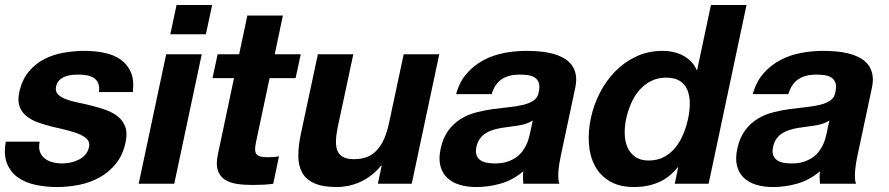

<svg xmlns="http://www.w3.org/2000/svg" viewBox="-32 -734 3552 767"><path d="M126.5 -168Q121.6 -145 127.2 -128.7Q132.8 -112.3 146 -101.6Q159.2 -90.8 177.7 -85.9Q196.3 -81.1 216.8 -81.1Q231.9 -81.1 249 -84.5Q266.1 -87.9 281.5 -95.5Q296.9 -103 308.3 -115.7Q319.8 -128.4 323.7 -147Q327.1 -163.1 318.6 -174.6Q310.1 -186 291.3 -195.1Q272.5 -204.1 244.1 -211.7Q215.8 -219.2 179.7 -227.1Q150.4 -234.4 122.8 -243.9Q95.2 -253.4 75.4 -268.8Q55.7 -284.2 46.6 -307.4Q37.6 -330.6 44.9 -365.2Q55.7 -414.6 82 -446.8Q108.4 -479 144.3 -497.6Q180.2 -516.1 222.2 -523.4Q264.2 -530.8 305.7 -530.8Q347.7 -530.8 385.3 -522.9Q422.9 -515.1 450 -496.1Q477.1 -477.1 490.7 -445.6Q504.4 -414.1 498.5 -366.2H363.3Q366.2 -386.7 360.8 -400.1Q355.5 -413.6 344.2 -421.6Q333 -429.7 316.7 -432.9Q300.3 -436 281.2 -436Q269 -436 254.9 -434.6Q240.7 -433.1 228 -428.2Q215.3 -423.3 205.3 -413.8Q195.3 -404.3 191.9 -388.2Q188 -369.1 199.5 -357.2Q210.9 -345.2 231.9 -337.4Q252.9 -329.6 280.8 -324Q308.6 -318.4 336.9 -311Q366.2 -303.7 393.6 -293.7Q420.9 -283.7 440.4 -267.3Q460 -251 468.8 -226.6Q477.5 -202.1 469.7 -166Q459 -114.7 431.2 -80.3Q403.3 -45.9 365.7 -25.1Q328.1 -4.4 283.9 4.4Q239.7 13.2 195.8 13.2Q150.9 13.2 109.9 4.4Q68.8 -4.4 39.3 -25.4Q9.8 -46.4 -4.2 -81.3Q-18.1 -116.2 -8.8 -168Z M773.9 -517.1 664.1 0H522L631.8 -517.1ZM648.4 -597.2 673.3 -713.9H815.4L790.5 -597.2Z M1169.4 -517.1 1148.9 -421.9H1044.9L990.7 -166Q986.8 -147.9 987.1 -136.5Q987.3 -125 992.7 -118.2Q998 -111.3 1009 -108.6Q1020 -106 1038.1 -106Q1050.3 -106 1061.5 -106.7Q1072.8 -107.4 1082.5 -109.9L1059.6 0Q1041 2.9 1018.8 3.9Q996.6 4.9 975.1 4.9Q942.4 4.9 913.6 0.5Q884.8 -3.9 865.2 -17.1Q845.7 -30.3 837.9 -54.2Q830.1 -78.1 838.4 -117.2L902.8 -421.9H816.9L837.4 -517.1H923.3L956.1 -671.9H1098.1L1065.4 -517.1Z M1477.5 0 1492.7 -71.8H1489.7Q1471.7 -49.3 1450.4 -33.2Q1429.2 -17.1 1406.2 -6.8Q1383.3 3.4 1359.9 8.3Q1336.4 13.2 1314 13.2Q1257.3 13.2 1223.9 -1.7Q1190.4 -16.6 1175 -44.4Q1159.7 -72.3 1159.7 -111.6Q1159.7 -150.9 1169.9 -199.2L1237.8 -517.1H1379.4L1316.9 -225.1Q1310.5 -193.4 1310.1 -169.4Q1309.6 -145.5 1316.9 -129.6Q1324.2 -113.8 1340.1 -106Q1356 -98.1 1381.3 -98.1Q1410.2 -98.1 1432.6 -106.4Q1455.1 -114.7 1472.4 -132.8Q1489.7 -150.9 1502.2 -178.7Q1514.6 -206.5 1522.9 -246.1L1580.6 -517.1H1722.7L1612.8 0Z M2096.2 -252.9Q2085.4 -245.1 2071.3 -240.5Q2057.1 -235.8 2040.8 -232.9Q2024.4 -230 2006.8 -228Q1989.3 -226.1 1971.7 -223.1Q1954.6 -220.2 1938.2 -215.3Q1921.9 -210.4 1908.4 -201.9Q1895 -193.4 1885.3 -180.2Q1875.5 -167 1871.1 -147Q1867.2 -127.4 1871.6 -114.7Q1876 -102.1 1886.5 -94.5Q1897 -86.9 1912.1 -84Q1927.2 -81.1 1944.8 -81.1Q1972.7 -81.1 1993.2 -87.6Q2013.7 -94.2 2028.8 -104.7Q2043.9 -115.2 2054 -128.4Q2064 -141.6 2070.3 -155Q2076.7 -168.5 2079.8 -180.2Q2083 -191.9 2085 -200.2ZM1790 -357.9Q1803.7 -407.7 1833 -440.9Q1862.3 -474.1 1900.4 -494.1Q1938.5 -514.2 1982.7 -522.5Q2026.9 -530.8 2070.3 -530.8Q2096.2 -530.8 2122.6 -528.6Q2148.9 -526.4 2172.9 -520.3Q2196.8 -514.2 2216.8 -503.7Q2236.8 -493.2 2250 -476.8Q2263.2 -460.4 2267.8 -437.5Q2272.5 -414.6 2266.1 -383.8L2209 -115.2Q2205.1 -97.7 2202.4 -80.3Q2199.7 -63 2198.7 -47.9Q2197.8 -32.7 2198.5 -20.3Q2199.2 -7.8 2202.6 0H2058.6Q2057.6 -12.2 2057.1 -24.7Q2056.6 -37.1 2058.6 -49.8Q2017.1 -14.6 1968.5 -0.7Q1919.9 13.2 1871.6 13.2Q1834.5 13.2 1804.2 4.2Q1773.9 -4.9 1754.2 -23.9Q1734.4 -43 1727.1 -72Q1719.7 -101.1 1728.5 -141.1Q1738.3 -185.1 1759.5 -213.4Q1780.8 -241.7 1808.8 -259Q1836.9 -276.4 1870.1 -284.9Q1903.3 -293.5 1936.8 -298.1Q1970.2 -302.7 2001.7 -305.9Q2033.2 -309.1 2058.3 -315.2Q2083.5 -321.3 2100.1 -332.8Q2116.7 -344.2 2120.1 -366.2Q2125 -388.7 2120.6 -402.3Q2116.2 -416 2105.2 -423.6Q2094.2 -431.2 2077.9 -433.6Q2061.5 -436 2043 -436Q2001 -436 1972.9 -418Q1944.8 -399.9 1932.1 -357.9Z M2675.3 -65.9Q2641.6 -23.4 2597.4 -5.1Q2553.2 13.2 2502 13.2Q2443.4 13.2 2404.5 -9.5Q2365.7 -32.2 2345 -70.6Q2324.2 -108.9 2320.6 -158.9Q2316.9 -209 2328.6 -263.2Q2339.8 -315.4 2364.5 -363.5Q2389.2 -411.6 2425.8 -449Q2462.4 -486.3 2510 -508.5Q2557.6 -530.8 2614.7 -530.8Q2637.7 -530.8 2658.7 -525.9Q2679.7 -521 2697.5 -511.5Q2715.3 -502 2729.2 -487.5Q2743.2 -473.1 2751 -454.1H2752.9L2808.1 -713.9H2950.2L2798.8 0H2663.6L2677.2 -65.9ZM2716.8 -259.8Q2723.6 -291.5 2723.6 -321Q2723.6 -350.6 2714.4 -373.5Q2705.1 -396.5 2684.6 -410.2Q2664.1 -423.8 2629.4 -423.8Q2594.7 -423.8 2567.9 -409.9Q2541 -396 2521.2 -372.8Q2501.5 -349.6 2488.8 -320.1Q2476.1 -290.5 2469.2 -258.8Q2462.9 -228.5 2463.6 -198.7Q2464.4 -168.9 2474.6 -145.5Q2484.9 -122.1 2505.6 -107.4Q2526.4 -92.8 2559.1 -92.8Q2594.2 -92.8 2620.6 -106.9Q2647 -121.1 2666 -144.5Q2685.1 -168 2697.5 -198Q2710 -228 2716.8 -259.8Z M3281.2 -252.9Q3270.5 -245.1 3256.3 -240.5Q3242.2 -235.8 3225.8 -232.9Q3209.5 -230 3191.9 -228Q3174.3 -226.1 3156.7 -223.1Q3139.6 -220.2 3123.3 -215.3Q3106.9 -210.4 3093.5 -201.9Q3080.1 -193.4 3070.3 -180.2Q3060.5 -167 3056.2 -147Q3052.2 -127.4 3056.6 -114.7Q3061 -102.1 3071.5 -94.5Q3082 -86.9 3097.2 -84Q3112.3 -81.1 3129.9 -81.1Q3157.7 -81.1 3178.2 -87.6Q3198.7 -94.2 3213.9 -104.7Q3229 -115.2 3239 -128.4Q3249 -141.6 3255.4 -155Q3261.7 -168.5 3264.9 -180.2Q3268.1 -191.9 3270 -200.2ZM2975.1 -357.9Q2988.8 -407.7 3018.1 -440.9Q3047.4 -474.1 3085.4 -494.1Q3123.5 -514.2 3167.7 -522.5Q3211.9 -530.8 3255.4 -530.8Q3281.2 -530.8 3307.6 -528.6Q3334 -526.4 3357.9 -520.3Q3381.8 -514.2 3401.9 -503.7Q3421.9 -493.2 3435.1 -476.8Q3448.2 -460.4 3452.9 -437.5Q3457.5 -414.6 3451.2 -383.8L3394 -115.2Q3390.1 -97.7 3387.5 -80.3Q3384.8 -63 3383.8 -47.9Q3382.8 -32.7 3383.5 -20.3Q3384.3 -7.8 3387.7 0H3243.7Q3242.7 -12.2 3242.2 -24.7Q3241.7 -37.1 3243.7 -49.8Q3202.1 -14.6 3153.6 -0.7Q3105 13.2 3056.6 13.2Q3019.5 13.2 2989.3 4.2Q2959 -4.9 2939.2 -23.9Q2919.4 -43 2912.1 -72Q2904.8 -101.1 2913.6 -141.1Q2923.3 -185.1 2944.6 -213.4Q2965.8 -241.7 2993.9 -259Q3022 -276.4 3055.2 -284.9Q3088.4 -293.5 3121.8 -298.1Q3155.3 -302.7 3186.8 -305.9Q3218.3 -309.1 3243.4 -315.2Q3268.6 -321.3 3285.2 -332.8Q3301.8 -344.2 3305.2 -366.2Q3310.1 -388.7 3305.7 -402.3Q3301.3 -416 3290.3 -423.6Q3279.3 -431.2 3262.9 -433.6Q3246.6 -436 3228 -436Q3186 -436 3158 -418Q3129.9 -399.9 3117.2 -357.9Z"/></svg>

Font: XB Khoramshahr
Style: Bold Italic
Weight: 700
Italic angle: -12°
Designer: Behnam
Foundry: Irmug
Version: Version 8.005 2009